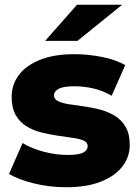

<svg xmlns="http://www.w3.org/2000/svg" viewBox="-20 -779 587 808"><path d="M258 9Q189 9 123.5 -7Q58 -23 18 -47L75 -177Q113 -154 164 -140.5Q215 -127 264 -127Q312 -127 330.5 -137Q349 -147 349 -164Q349 -180 331.5 -187.5Q314 -195 285.5 -199Q257 -203 223 -208Q189 -213 154.5 -221.5Q120 -230 91.5 -247.5Q63 -265 46 -295Q29 -325 29 -371Q29 -423 59.5 -463.5Q90 -504 149 -527.5Q208 -551 293 -551Q350 -551 408.5 -539.5Q467 -528 507 -505L450 -376Q410 -399 370 -407.5Q330 -416 294 -416Q246 -416 226.5 -405Q207 -394 207 -378Q207 -362 224 -353.5Q241 -345 269.5 -340.5Q298 -336 332 -331.5Q366 -327 400.5 -318Q435 -309 463.5 -291.5Q492 -274 509 -244.5Q526 -215 526 -169Q526 -119 495.5 -79Q465 -39 405.5 -15Q346 9 258 9ZM170 -607 304 -759H494L306 -607Z"/></svg>

Font: MOST Montserrat ExtraBold
Style: Regular
Weight: 800
Designer: Julieta Ulanovsky
Foundry: Julieta Ulanovsky
Version: Version 8.000;March 11, 2024;FontCreator 15.0.0.2926 64-bit